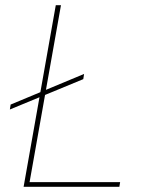

<svg xmlns="http://www.w3.org/2000/svg" viewBox="-20 -720 558 740"><path d="M18 -298 21 -317 304 -435 301 -415ZM71 0 195 -700H215L94 -18H443L440 0Z"/></svg>

Font: DM Sans 10pt Thin
Style: Italic
Weight: 250
Italic angle: -10°
Version: Version 4.004;gftools[0.9.30]